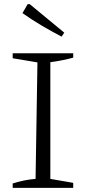

<svg xmlns="http://www.w3.org/2000/svg" viewBox="-20 -903 416 923"><path d="M41 0V-21Q69 -30 96.5 -35.5Q124 -41 151 -43L160 -603L41 -623V-647H332V-626Q307 -619 279.5 -613.5Q252 -608 222 -604V-43L332 -24V0ZM276 -727Q228 -752 180.5 -780Q133 -808 88 -840L113 -883H123L289 -746Z"/></svg>

Font: Piazzolla Light
Style: Regular
Weight: 300
Designer: Juan Pablo del Peral
Foundry: Huerta Tipografica
Version: Version 1.330